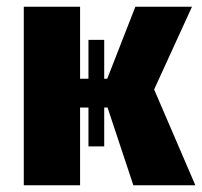

<svg xmlns="http://www.w3.org/2000/svg" viewBox="-20 -553 604 573"><path d="M563 0H378L301 -232H291V-116H244V-232H219V0H51V-533H219V-318H244V-434H291V-318H300L384 -533H553L440 -286Z"/></svg>

Font: Trujillo ExtraBold
Style: Regular
Weight: 800
Designer: Fira Sans original fonts by bBox Type GmbH, Carrois Corporate GbR, & Edenspiekermann AG / Changes by Cristiano Sobral
Foundry: Fira Sans original fonts by bBox Type GmbH, Carrois Corporate GbR, & Edenspiekermann AG / Changes by Cristiano Sobral
Version: Version 4.301;July 28, 2020;FontCreator 13.0.0.2655 64-bit